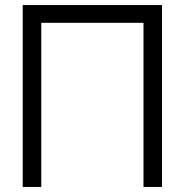

<svg xmlns="http://www.w3.org/2000/svg" viewBox="-20 -740 732 760"><path d="M70 0V-720H621.3V0H548V-649.7H143.3V0Z"/></svg>

Font: Manrope
Style: Regular
Weight: 400
Designer: Mikhail Sharanda
Foundry: Mikhail Sharanda
Version: Version 4.503